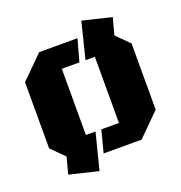

<svg xmlns="http://www.w3.org/2000/svg" viewBox="-144 -854 998 1061"><g transform="rotate(-20 355.0 -324.0)"><path d="M315.4 0 349.1 -129.4H452.6V-518.6H397.5L450.7 -731.9L620.6 -690.9L594.2 -592.3L668.5 -518.6V-129.4L539.1 0ZM260.7 84 91.3 43 117.2 -54.2 42 -129.4V-518.6L172.4 -647.9H397.5L361.8 -518.6H258.3V-129.4H314.9Z"/></g></svg>

Font: Black Ops One
Style: Regular
Weight: 400
Designer: James Grieshaber, Eben Sorkin
Foundry: Sorkin Type Co.
Version: Version 1.004; ttfautohint (v1.8.4.7-5d5b)